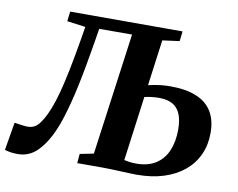

<svg xmlns="http://www.w3.org/2000/svg" viewBox="-108 -850 1193 964"><g transform="rotate(10 488.0 -368.0)"><path d="M39.5 7Q20 7 4 4.8Q-12 2.5 -27.5 -2.5L-3.5 -145Q15.5 -142 31.8 -139.8Q48 -137.5 61.5 -137Q86 -136.5 103.2 -147.8Q120.5 -159 138 -189Q154 -215.5 168 -251.5Q182 -287.5 195.5 -337.5Q209 -387.5 223 -457Q237 -526.5 253 -621.5L262.5 -680.5L168.5 -693L174.5 -743H747.5L741.5 -692.5L655 -681L623.5 -447Q634 -450 652 -453.2Q670 -456.5 692 -458.8Q714 -461 736 -461Q814 -461 867.2 -439.5Q920.5 -418 947.5 -374.5Q974.5 -331 974.5 -264.5Q974.5 -204 952 -154.5Q929.5 -105 886.8 -69.2Q844 -33.5 783.2 -14Q722.5 5.5 645.5 5.5Q635.5 5.5 613.2 4.8Q591 4 564 2.8Q537 1.5 512.5 0.8Q488 0 473.5 0H341.5L345.5 -47.5L415.5 -61.5L500.5 -683.5L333 -683L322.5 -617.5Q311.5 -550.5 301 -492.8Q290.5 -435 280 -385.5Q269.5 -336 258.5 -294Q247.5 -252 236.2 -216.2Q225 -180.5 212.5 -151Q183.5 -82 141.2 -37.5Q99 7 39.5 7ZM633 -49Q693 -49 732.8 -74.5Q772.5 -100 792 -146Q811.5 -192 811.5 -253Q811.5 -299.5 799.2 -330.8Q787 -362 760.2 -378Q733.5 -394 689.5 -394Q667.5 -394 646.5 -391Q625.5 -388 615.5 -385L571.5 -56Q583 -53.5 598.8 -51.2Q614.5 -49 633 -49Z"/></g></svg>

Font: Merriweather 24pt ExtraBold
Style: Italic
Weight: 800
Italic angle: -7.8°
Version: Version 2.101